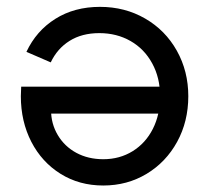

<svg xmlns="http://www.w3.org/2000/svg" viewBox="-20 -538 622 571"><path d="M540 -252Q540 -176.8 506.8 -116.2Q473.6 -55.7 416 -21Q358.4 13.7 287.1 13.7Q215.8 13.7 160.2 -21Q104.5 -55.7 73.2 -116.2Q42 -176.8 42 -252Q42 -261.7 43 -280.3H473.6V-200.2H124L131.8 -210.9Q131.8 -169.9 151.9 -136.2Q171.9 -102.5 207 -83.5Q242.2 -64.5 287.1 -64.5Q335.9 -64.5 374.5 -88.4Q413.1 -112.3 434.6 -154.8Q456.1 -197.3 456.1 -252Q456.1 -306.6 432.6 -349.6Q409.2 -392.6 368.2 -416Q327.1 -439.5 275.4 -439.5Q223.6 -439.5 187 -416.5Q150.4 -393.6 130.9 -352.5L58.6 -383.8Q87.9 -446.3 144.5 -481.9Q201.2 -517.6 277.3 -517.6Q351.6 -517.6 411.6 -482.9Q471.7 -448.2 505.9 -387.2Q540 -326.2 540 -252Z"/></svg>

Font: Wanted Sans Variable
Style: Regular
Weight: 400
Designer: Original Design by Kil Hyung-jin and Kang Hanbin, Wanted Lab, Inc; Hangeul from Source Han Sans by Jang Soo-young and Ka
Foundry: Wanted Lab, Inc.
Version: Version 1.003;Glyphs 3.2 (3227)